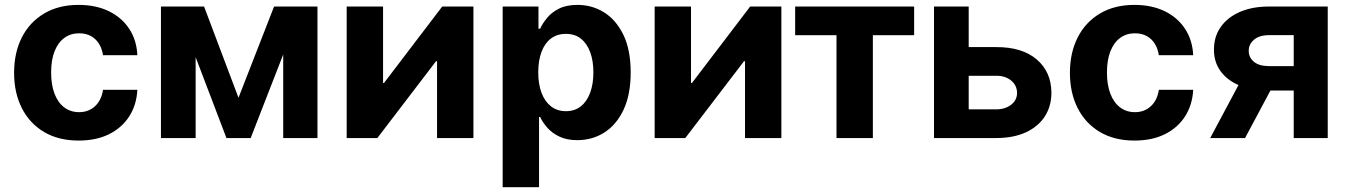

<svg xmlns="http://www.w3.org/2000/svg" viewBox="-20 -573 5592 797"><path d="M306.6 10.5Q222.9 10.5 162.7 -25.2Q102.6 -61 70.6 -124.4Q38.5 -187.7 38.5 -270.7Q38.5 -354.5 70.8 -417.9Q103.2 -481.3 163.3 -517Q223.4 -552.7 306.2 -552.7Q377.6 -552.7 431.2 -526.8Q484.9 -500.9 516 -454Q547.2 -407 550.2 -343.8H407.6Q403.6 -371 390.8 -391.5Q378 -412 357.2 -423.4Q336.4 -434.8 308.4 -434.8Q273.3 -434.8 247.3 -415.8Q221.2 -396.9 206.7 -360.5Q192.2 -324.2 192.2 -272.5Q192.2 -220.6 206.5 -183.6Q220.8 -146.6 247 -127Q273.1 -107.4 308.4 -107.4Q347.5 -107.4 374.3 -132Q401.1 -156.6 407.6 -200.2H550.2Q546.9 -137.5 516.5 -90Q486 -42.5 432.8 -16Q379.5 10.5 306.6 10.5Z M920 0 712 -545.9H827.1L970 -167.2L1117.7 -545.9H1233.1L1020.6 0ZM648.1 0V-545.9H792.1V0ZM1155.6 0V-545.9H1297.8V0Z M1945.2 0H1794.2V-318.9H1790L1546.4 0H1419.1V-545.9H1570.1V-228.7H1574.1L1815.7 -545.9H1945.2Z M2066.6 204.1V-545.9H2215.2V-453.7H2222.1Q2232.2 -476.1 2251.2 -499Q2270.1 -522 2300.9 -537.4Q2331.7 -552.7 2377.3 -552.7Q2437.4 -552.7 2487.5 -521.7Q2537.5 -490.6 2567.8 -428.3Q2598 -365.9 2598 -272.1Q2598 -181 2568.8 -118.3Q2539.5 -55.6 2489.3 -23.4Q2439.1 8.8 2376.6 8.8Q2332.8 8.8 2302.1 -6Q2271.4 -20.7 2252 -42.8Q2232.5 -64.9 2222.1 -87.5H2217.6V204.1ZM2328.9 -111.5Q2366.2 -111.5 2391.6 -132Q2416.9 -152.4 2430 -188.8Q2443.2 -225.2 2443.2 -272.5Q2443.2 -319.8 2430.1 -355.8Q2417.1 -391.8 2391.8 -412.1Q2366.6 -432.4 2328.9 -432.4Q2292.3 -432.4 2266.7 -412.8Q2241.1 -393.2 2227.7 -357.3Q2214.3 -321.4 2214.3 -272.5Q2214.3 -224.1 2227.8 -188Q2241.3 -151.9 2267 -131.7Q2292.7 -111.5 2328.9 -111.5Z M3223.5 0H3072.6V-318.9H3068.4L2824.7 0H2697.5V-545.9H2848.4V-228.7H2852.4L3094 -545.9H3223.5Z M3452.3 0V-426.8H3280.7V-545.9H3774.6V-426.8H3603.3V0Z M3951.7 -377.5H4114.9Q4223.2 -378 4283.7 -326.1Q4344.1 -274.2 4344.4 -188.1Q4344.4 -131.9 4317 -89.6Q4289.6 -47.4 4238.4 -23.7Q4187.1 0 4114.9 0H3857.1V-545.9H4001.1V-119.1H4114.9Q4152.5 -119.1 4177.1 -138.1Q4201.6 -157 4201.9 -187.1Q4201.6 -218.8 4177.1 -238.9Q4152.5 -258.9 4114.9 -258.4H3951.7Z M4689.5 10.5Q4605.7 10.5 4545.6 -25.2Q4485.4 -61 4453.4 -124.4Q4421.3 -187.7 4421.3 -270.7Q4421.3 -354.5 4453.7 -417.9Q4486 -481.3 4546.1 -517Q4606.2 -552.7 4689.1 -552.7Q4760.4 -552.7 4814.1 -526.8Q4867.7 -500.9 4898.8 -454Q4930 -407 4933 -343.8H4790.4Q4786.4 -371 4773.6 -391.5Q4760.8 -412 4740 -423.4Q4719.2 -434.8 4691.2 -434.8Q4656.2 -434.8 4630.1 -415.8Q4604 -396.9 4589.5 -360.5Q4575 -324.2 4575 -272.5Q4575 -220.6 4589.3 -183.6Q4603.6 -146.6 4629.8 -127Q4656 -107.4 4691.2 -107.4Q4730.3 -107.4 4757.1 -132Q4783.9 -156.6 4790.4 -200.2H4933Q4929.7 -137.5 4899.3 -90Q4868.8 -42.5 4815.6 -16Q4762.3 10.5 4689.5 10.5Z M5350.3 0V-427.1H5248.1Q5206.3 -426.9 5184.7 -407.5Q5163.1 -388.2 5163.6 -362.1Q5163.1 -335.6 5184.2 -317.3Q5205.4 -298.9 5246.6 -298.6H5400.7V-197.1H5246.6Q5176.3 -197.1 5125.2 -218.2Q5074.2 -239.4 5046.6 -277.6Q5018.9 -315.9 5019.2 -366.8Q5018.9 -420 5046.8 -460.3Q5074.6 -500.5 5126.1 -523.2Q5177.5 -545.9 5248.1 -545.9H5491.5V0ZM5003.6 0 5155.4 -284.4H5300.1L5148.3 0Z"/></svg>

Font: Inter
Style: Regular
Weight: 400
Designer: Rasmus Andersson
Foundry: rsms
Version: Version 4.000;git-8c9346024